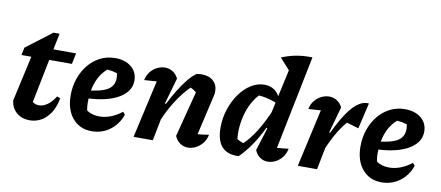

<svg xmlns="http://www.w3.org/2000/svg" viewBox="-69 -1037 3021 1316"><g transform="rotate(10 1441.5 -378.5)"><path d="M181 12Q127 12 91 -19Q55 -50 48 -101L124 -443H248L172 -63L169 -126Q196 -100 227 -100Q256 -100 286 -121Q316 -142 340 -182L363 -173Q348 -87 299 -37.5Q250 12 181 12ZM50 -419 61 -472 240 -608H282L259 -495H417L401 -419Z M614 12Q530 12 480 -47.5Q430 -107 430 -206Q430 -270 449.5 -325Q469 -380 503.5 -421.5Q538 -463 585 -486.5Q632 -510 687 -510Q757 -510 800 -474.5Q843 -439 843 -380Q843 -337 817.5 -304Q792 -271 747.5 -249Q703 -227 645 -216Q587 -205 521 -205V-257Q629 -267 674.5 -294Q720 -321 720 -376Q720 -408 708 -435L746 -399Q717 -411 686 -417.5Q655 -424 621 -424L660 -433Q626 -408 602.5 -371.5Q579 -335 566.5 -286.5Q554 -238 554 -176Q554 -154 558 -130.5Q562 -107 570 -84L548 -133Q566 -115 592 -106Q618 -97 649 -97Q687 -97 726.5 -112Q766 -127 804 -157L819 -139Q795 -69 739.5 -28.5Q684 12 614 12Z M1190 -57 1275 -386 1284 -363Q1267 -380 1252 -389.5Q1237 -399 1216 -405L1243 -412Q1185 -359 1134 -278Q1083 -197 1042 -88L1029 -139Q1053 -201 1081.5 -257.5Q1110 -314 1139.5 -362Q1169 -410 1198 -445Q1227 -480 1254 -499Q1264 -501 1272.5 -502Q1281 -503 1290 -503Q1341 -503 1371 -476Q1401 -449 1401 -403Q1401 -395 1400 -386Q1399 -377 1396 -367L1333 -94Q1359 -96 1376 -98.5Q1393 -101 1411 -104Q1404 -69 1384 -44Q1364 -19 1337 -5.5Q1310 8 1282 8Q1253 8 1228.5 -8.5Q1204 -25 1190 -57ZM904 0 1009 -466 1027 -404Q1003 -402 978 -400.5Q953 -399 908 -396Q915 -430 934.5 -454.5Q954 -479 980.5 -492Q1007 -505 1035 -505Q1064 -505 1088.5 -490Q1113 -475 1128 -445L1076 -263L1089 -259L1038 0Z M1872 -32 1847 -92Q1878 -95 1906.5 -98Q1935 -101 1965 -104Q1958 -69 1938.5 -44Q1919 -19 1892 -5.5Q1865 8 1838 8Q1809 8 1784.5 -8.5Q1760 -25 1747 -57L1797 -216L1783 -222L1890 -711L2017 -749ZM1637 5Q1561 10 1520.5 -32.5Q1480 -75 1480 -167Q1480 -233 1500 -294Q1520 -355 1554.5 -403.5Q1589 -452 1633.5 -480Q1678 -508 1727 -508Q1767 -508 1796.5 -487.5Q1826 -467 1840 -429L1839 -392Q1770 -426 1674 -431L1719 -445Q1689 -420 1665 -381Q1641 -342 1626.5 -295Q1612 -248 1607 -197.5Q1602 -147 1609 -97L1595 -116Q1612 -105 1630 -96.5Q1648 -88 1668 -85L1646 -82Q1695 -127 1738.5 -197.5Q1782 -268 1822 -366L1844 -344Q1802 -234 1752.5 -147.5Q1703 -61 1637 5ZM1883 -623 1804 -711Q1857 -733 1909 -742Q1961 -751 2017 -749ZM1953 -769H1954V-768Z M2047 0 2151 -466 2169 -404Q2145 -402 2119.5 -400.5Q2094 -399 2051 -396Q2057 -430 2077 -454.5Q2097 -479 2123.5 -492Q2150 -505 2178 -505Q2206 -505 2231 -490Q2256 -475 2270 -445L2219 -263L2232 -259L2181 0ZM2185 -88 2171 -139Q2227 -273 2275 -356Q2323 -439 2366.5 -474.5Q2410 -510 2453 -505L2411 -325L2328 -350Q2290 -307 2254.5 -242.5Q2219 -178 2185 -88Z M2631 12Q2547 12 2497 -47.5Q2447 -107 2447 -206Q2447 -270 2466.5 -325Q2486 -380 2520.5 -421.5Q2555 -463 2602 -486.5Q2649 -510 2704 -510Q2774 -510 2817 -474.5Q2860 -439 2860 -380Q2860 -337 2834.5 -304Q2809 -271 2764.5 -249Q2720 -227 2662 -216Q2604 -205 2538 -205V-257Q2646 -267 2691.5 -294Q2737 -321 2737 -376Q2737 -408 2725 -435L2763 -399Q2734 -411 2703 -417.5Q2672 -424 2638 -424L2677 -433Q2643 -408 2619.5 -371.5Q2596 -335 2583.5 -286.5Q2571 -238 2571 -176Q2571 -154 2575 -130.5Q2579 -107 2587 -84L2565 -133Q2583 -115 2609 -106Q2635 -97 2666 -97Q2704 -97 2743.5 -112Q2783 -127 2821 -157L2836 -139Q2812 -69 2756.5 -28.5Q2701 12 2631 12Z"/></g></svg>

Font: Piazzolla Thin ExtraBold
Style: Italic
Weight: 800
Italic angle: -11.3°
Version: Version 2.005